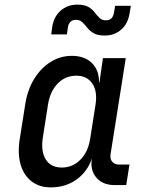

<svg xmlns="http://www.w3.org/2000/svg" viewBox="-20 -802 640 832"><path d="M200 10Q151 10 117 -16Q83 -42 69.5 -88.5Q56 -135 65 -196L90 -354Q100 -415 129 -461.5Q158 -508 200 -534Q242 -560 291 -560Q347 -560 378.5 -528.5Q410 -497 409 -445H411L426 -550H525L459 -133Q456 -113 466.5 -101Q477 -89 496 -89H541L527 0H477Q425 0 397.5 -32.5Q370 -65 378 -115Q359 -58 311.5 -24Q264 10 200 10ZM248 -76Q295 -76 328.5 -110Q362 -144 371 -202L394 -349Q403 -406 380 -440Q357 -474 311 -474Q263 -474 230 -440Q197 -406 188 -349L165 -202Q157 -144 179 -110Q201 -76 248 -76ZM434 -648Q403 -648 386 -658Q369 -668 358 -682Q347 -696 336.5 -706Q326 -716 309 -716Q279 -716 274 -682L270 -653H202L206 -684Q213 -730 243 -756Q273 -782 315 -782Q346 -782 363 -772Q380 -762 390.5 -748Q401 -734 411.5 -724Q422 -714 439 -714Q469 -714 474 -748L479 -777H547L542 -747Q535 -700 505.5 -674Q476 -648 434 -648Z"/></svg>

Font: JetBrains Mono NL Medium
Style: Italic
Weight: 500
Italic angle: -9°
Monospace: yes
Designer: Philipp Nurullin, Konstantin Bulenkov
Foundry: JetBrains
Version: Version 2.305; ttfautohint (v1.8.4.7-5d5b)